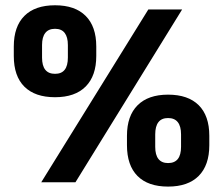

<svg xmlns="http://www.w3.org/2000/svg" viewBox="-20 -674 826 710"><path d="M259 0H132.5L528.5 -639H653.5ZM601.5 16Q527.5 16 488.5 -23.2Q449.5 -62.5 449.5 -137V-172Q449.5 -245.5 488.8 -284.8Q528 -324 601.5 -324Q675.5 -324 714.8 -285Q754 -246 754 -172V-137Q754 -63 714.8 -23.5Q675.5 16 601.5 16ZM601.5 -71Q625.5 -71 637.5 -86Q649.5 -101 649.5 -131V-177Q649.5 -207 637.5 -222.2Q625.5 -237.5 601.5 -237.5Q577.5 -237.5 565.8 -222.2Q554 -207 554 -177V-131Q554 -101 566 -86Q578 -71 601.5 -71ZM183.5 -314.5Q109.5 -314.5 70.2 -353.5Q31 -392.5 31 -467V-502Q31 -576 70.2 -615.2Q109.5 -654.5 183.5 -654.5Q257.5 -654.5 296.8 -615.2Q336 -576 336 -502V-467Q336 -393.5 296.8 -354Q257.5 -314.5 183.5 -314.5ZM183.5 -401Q207.5 -401 219.2 -416Q231 -431 231 -461V-507.5Q231 -537 219.2 -552.2Q207.5 -567.5 183.5 -567.5Q159.5 -567.5 147.5 -552.2Q135.5 -537 135.5 -507.5V-461Q135.5 -431 147.5 -416Q159.5 -401 183.5 -401Z"/></svg>

Font: Anek Kannada Medium
Style: Bold
Weight: 700
Version: Version 1.003